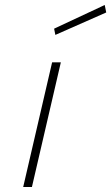

<svg xmlns="http://www.w3.org/2000/svg" viewBox="-20 -750 446 770"><path d="M406 -700 400 -730 197 -635 202 -610ZM108 0 224 -500H189L73 0Z"/></svg>

Font: RazerF5 Thin
Style: Italic
Weight: 250
Foundry: Razer Inc.
Version: Version 2